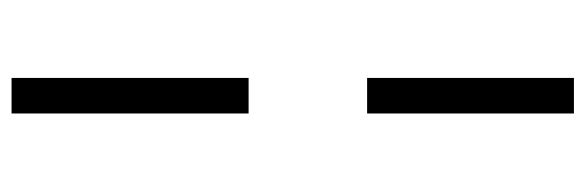

<svg xmlns="http://www.w3.org/2000/svg" viewBox="-352 -436 989 324"><g transform="rotate(90 142.0 -274.5)"><path d="M172 -200V200H112V-200ZM112 -400V-749H172V-400Z"/></g></svg>

Font: Antic
Style: Regular
Weight: 400
Designer: Santiago Orozco
Foundry: Typemade
Version: Version 1.0012